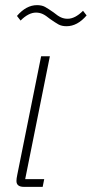

<svg xmlns="http://www.w3.org/2000/svg" viewBox="-20 -727 357 747"><path d="M73 0Q44 0 44 -23Q44 -32 47 -46L140 -508H174L78 -30H152L146 0ZM317 -667Q281 -625 239 -625Q220 -625 207.5 -632Q195 -639 175 -653Q158 -667 146 -672.5Q134 -678 120 -678Q91 -678 60 -647L46 -665Q82 -707 124 -707Q143 -707 155.5 -700Q168 -693 188 -679Q205 -665 217 -659.5Q229 -654 243 -654Q272 -654 303 -685Z"/></svg>

Font: IBM Plex Sans Cond ExtLt
Style: Italic
Weight: 200
Width: 3
Italic angle: -11°
Designer: Mike Abbink, Paul van der Laan, Pieter van Rosmalen
Foundry: Bold Monday
Version: Version 1.3